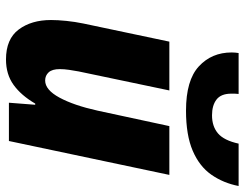

<svg xmlns="http://www.w3.org/2000/svg" viewBox="-110 -716 836 657"><g transform="rotate(90 308.5 -388.0)"><path d="M184 10Q114 10 81.5 -33.5Q49 -77 49 -144Q49 -167 52 -196.5Q55 -226 61 -255L123 -549H290L225 -239Q222 -223 219.5 -206Q217 -189 217 -174Q217 -148 228 -136Q239 -124 256 -124Q288 -124 314.5 -173Q341 -222 359 -303L412 -549H579L463 0H332L339 -90H335Q307 -42 271 -16Q235 10 184 10ZM359 -606Q255 -606 207.5 -650Q160 -694 160 -762Q160 -774 162 -786H302Q301 -778 301 -772.5Q301 -767 301 -761Q301 -726 321 -710.5Q341 -695 375 -695Q413 -695 437 -715.5Q461 -736 472 -786H617Q607 -734 578.5 -693Q550 -652 496.5 -629Q443 -606 359 -606Z"/></g></svg>

Font: Noto Sans Disp ExtBd
Style: Italic
Weight: 800
Italic angle: -12°
Designer: Monotype Design Team
Foundry: Monotype Imaging Inc.
Version: Version 2.000;GOOG;noto-source:20170915:90ef993387c0